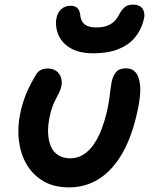

<svg xmlns="http://www.w3.org/2000/svg" viewBox="-20 -802 657 832"><path d="M280 10Q214 10 168 -17Q122 -44 95.5 -89.5Q69 -135 62 -191.5Q55 -248 67 -307Q76 -352 92 -392Q108 -432 133 -473Q140 -488 153 -496.5Q166 -505 186 -505Q219 -505 235.5 -483Q252 -461 246 -428Q243 -415 237 -402.5Q231 -390 223 -375Q215 -360 207.5 -340.5Q200 -321 195 -295Q187 -257 188.5 -224.5Q190 -192 200.5 -167.5Q211 -143 232.5 -129.5Q254 -116 285 -116Q323 -116 354.5 -141.5Q386 -167 409.5 -217Q433 -267 448 -341Q453 -367 455 -384.5Q457 -402 459 -416.5Q461 -431 464 -448Q470 -475 483.5 -490.5Q497 -506 527 -506Q552 -506 567.5 -488.5Q583 -471 587 -433Q591 -395 578 -332Q555 -217 512 -141Q469 -65 410 -27.5Q351 10 280 10ZM385 -571Q326 -571 289 -591.5Q252 -612 236 -644.5Q220 -677 223 -713Q227 -746 244.5 -761.5Q262 -777 285 -777Q305 -777 315.5 -767Q326 -757 328 -734Q331 -709 347.5 -696Q364 -683 398 -683Q434 -683 457 -696Q480 -709 493 -733Q506 -759 520 -770.5Q534 -782 555 -782Q588 -782 599.5 -761.5Q611 -741 601 -710Q590 -669 563 -637.5Q536 -606 491.5 -588.5Q447 -571 385 -571Z"/></svg>

Font: Shantell Sans SemiBold
Style: Italic
Weight: 600
Italic angle: -11°
Designer: Stephen Nixon, Anya Danilova, Shantell Martin
Foundry: Arrow Type
Version: Version 1.011;[c5ecc13dd]